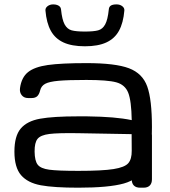

<svg xmlns="http://www.w3.org/2000/svg" viewBox="-20 -871 788 891"><path d="M46.9 -167.5Q46.9 -239.7 76.2 -274.4Q105.5 -309.1 166 -320.1Q226.6 -331.1 343.3 -331.1H382.8Q453.1 -330.1 502.4 -325.9Q551.8 -321.8 591.3 -313.5Q589.8 -403.3 575 -440.7Q560.1 -478 519.5 -489Q479 -500 380.9 -500Q295.4 -500 252 -496.1Q208.5 -492.2 189.9 -482.2Q171.4 -472.2 166.5 -452.1Q162.1 -433.6 153.1 -424.8Q144 -416 126.5 -416H110.4Q91.3 -416 80.8 -429.2Q70.3 -442.4 72.8 -461.9Q79.6 -511.7 109.9 -536.1Q140.1 -560.5 202.1 -569.3Q264.2 -578.1 380.9 -578.1Q515.6 -578.1 578.6 -554.2Q641.6 -530.3 663.3 -469.7Q685.1 -409.2 685.1 -281.2Q685.1 -156.7 654.8 -97.9Q624.5 -39.1 554.7 -19.5Q484.9 0 343.3 0Q230.5 0 169.4 -11.2Q108.4 -22.5 77.6 -58.3Q46.9 -94.2 46.9 -167.5ZM591.3 -171.9 590.8 -248.5 342.8 -252.9Q249.5 -254.4 209 -249.3Q168.5 -244.1 154.3 -226.6Q140.1 -209 140.6 -167.5Q141.1 -124.5 155 -106.7Q168.9 -88.9 208.3 -83.5Q247.6 -78.1 343.3 -78.1Q455.1 -78.1 507.1 -86.4Q559.1 -94.7 575.4 -113.8Q591.8 -132.8 591.3 -171.9ZM591.3 -39.1V-242.2Q591.3 -261.2 601.3 -271.2Q611.3 -281.2 630.4 -281.2H646Q665 -281.2 675 -271.2Q685.1 -261.2 685.1 -242.2V-39.1Q685.1 -20 675 -10Q665 0 646 0H630.4Q611.3 0 601.3 -10Q591.3 -20 591.3 -39.1ZM190.9 -822.3Q189.9 -834 200.7 -842.3Q211.4 -850.6 227.1 -850.6Q237.3 -850.6 245.1 -847.9Q252.9 -845.2 257.8 -840.1Q262.7 -835 263.2 -827.1Q268.1 -779.3 280 -757.6Q292 -735.8 312.5 -730.2Q333 -724.6 374 -724.6Q415 -724.6 435.5 -730.2Q456.1 -735.8 468 -757.6Q480 -779.3 484.9 -827.1Q485.8 -839.4 494.4 -845Q502.9 -850.6 521 -850.6Q536.6 -850.6 547.4 -842.3Q558.1 -834 557.1 -822.3Q552.2 -764.6 532.2 -728.3Q512.2 -691.9 473.6 -674.1Q435.1 -656.2 374 -656.2Q313 -656.2 274.4 -674.1Q235.8 -691.9 215.8 -728.3Q195.8 -764.6 190.9 -822.3Z"/></svg>

Font: Gyrochrome
Style: Regular
Weight: 400
Designer: David Moles
Foundry: David Moles
Version: Version 1.005;Glyphs 3.2.3 (3260)